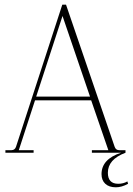

<svg xmlns="http://www.w3.org/2000/svg" viewBox="-20 -650 565 817"><path d="M3 0V-11H29Q43 -11 48 -25L245 -630H261L468 -25Q473 -11 487 -11H514V0Q439 28 439 85Q439 132 483 132Q505 132 522 122L525 132Q498 147 473 147Q444 147 428 132Q412 117 412 91Q412 27 495 0H371V-11H441L368 -223H129L60 -11H123V0ZM134 -239H363L246 -582Z"/></svg>

Font: Arapey Thin-Display
Style: Regular
Weight: 100
Designer: Eduardo Rodriguez Tunni
Foundry: Eduardo Rodriguez Tunni
Version: Version 4.000